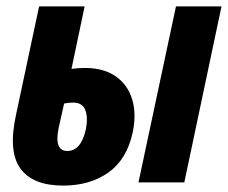

<svg xmlns="http://www.w3.org/2000/svg" viewBox="-20 -569 711 599"><path d="M177 10Q82 10 43.5 -43.5Q5 -97 30 -211L102 -549H244L203 -354Q222 -357 245 -357Q304 -357 341.5 -330.5Q379 -304 392.5 -258.5Q406 -213 394 -156Q376 -72 318.5 -31Q261 10 177 10ZM412 0 529 -549H671L555 0ZM163 -170Q148 -98 190 -98Q233 -98 248 -166Q255 -203 246 -226Q237 -249 208 -249Q195 -249 180 -246Z"/></svg>

Font: Noto Sans ExtraCondensed ExtraBold
Style: Italic
Weight: 800
Width: 2
Italic angle: -12°
Designer: Monotype Design Team
Foundry: Monotype Imaging Inc.
Version: Version 2.013; ttfautohint (v1.8.4.7-5d5b)